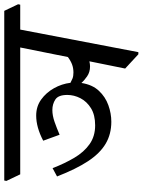

<svg xmlns="http://www.w3.org/2000/svg" viewBox="96 -756 670 902"><g transform="rotate(-90 431.0 -305.0)"><path d="M310 -117Q252 -117 207 -143.5Q162 -170 125 -226Q88 -282 53 -372L92 -393Q114 -336 141 -290.5Q168 -245 205 -219Q242 -193 293 -193Q342 -193 373.5 -212.5Q405 -232 420.5 -262Q436 -292 436 -324Q436 -366 414.5 -380Q393 -394 365 -394Q339 -394 309 -383.5Q279 -373 249 -360L221 -437Q284 -470 339 -470Q382 -470 414.5 -446.5Q447 -423 467.5 -386.5Q488 -350 493 -309Q502 -304 513 -299.5Q524 -295 541 -295Q561 -295 578 -301Q595 -307 614 -321L659 -545H63L32 -610L34 -620H831L862 -555L860 -545H743L637 10H627L560 -52L594 -220Q581 -217 570 -217Q543 -217 523 -231Q503 -245 493 -257L492 -256Q484 -206 455.5 -175.5Q427 -145 388 -131Q349 -117 310 -117Z"/></g></svg>

Font: Tiro Devanagari Sanskrit
Style: Italic
Weight: 400
Italic angle: -11°
Designer: Devanagari: John Hudson & Fiona Ross, assisted by Paul Hanslow. Latin: John Hudson with Paul Hanslow, assisted by Kaja S
Foundry: Tiro Typeworks Ltd.
Version: Version 1.52